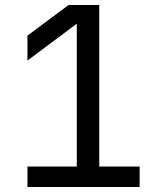

<svg xmlns="http://www.w3.org/2000/svg" viewBox="-20 -750 640 770"><path d="M540 0H90V-82H288V-655L90 -507V-607L255 -730H378V-82H540Z"/></svg>

Font: JetBrains Mono
Style: Regular
Weight: 400
Monospace: yes
Designer: Philipp Nurullin, Konstantin Bulenkov
Foundry: JetBrains
Version: Version 2.001;December 29, 2023;FontCreator 11.5.0.2427 32-b